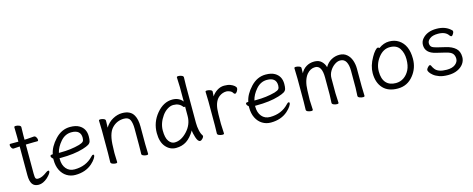

<svg xmlns="http://www.w3.org/2000/svg" viewBox="-35 -1359 4996 2026"><g transform="rotate(-15 2463.5 -345.5)"><path d="M183 -617 181 -528V-480L209 -481Q245 -483 285 -487H286Q299 -487 308.5 -472Q318 -457 318 -443Q318 -429 307 -429H268Q240 -429 220 -428L181 -427V-108Q181 -68 188 -57Q195 -46 214 -46Q256 -46 310 -87Q327 -100 337 -100Q347 -100 347 -90Q347 -69 302 -26Q252 18 204 18Q156 18 134.5 -14Q113 -46 113 -110V-424H108Q107 -424 47 -420H46Q33 -420 24 -435Q15 -450 15 -463.5Q15 -477 26 -477H113V-528L111 -635Q111 -645 129 -645Q147 -645 165 -637.5Q183 -630 183 -617Z M515 -252Q627 -252 722 -278Q758 -289 768.5 -302Q779 -315 779 -341Q779 -428 678 -428Q609 -428 559 -370.5Q509 -313 495 -252ZM420 -254 429 -255Q444 -334 515 -410Q586 -486 679 -486Q741 -486 778 -464Q845 -425 845 -340Q845 -306 839.5 -286Q834 -266 814 -253.5Q794 -241 749 -227Q649 -196 500 -196H487V-186Q487 -121 520.5 -81Q554 -41 611 -41Q737 -41 815 -125Q828 -140 838 -140Q848 -140 848 -129.5Q848 -119 833.5 -96Q819 -73 789 -46Q716 18 604 18Q553 18 511.5 -7.5Q470 -33 446 -81Q422 -129 422 -195V-209Q401 -225 401 -241Q401 -254 420 -254Z M1399 -105 1402 1Q1402 11 1384.5 11Q1367 11 1349 3.5Q1331 -4 1331 -16V-17Q1332 -25 1332 -44L1333 -115V-293Q1333 -352 1317 -387.5Q1301 -423 1251 -423Q1172 -423 1118.5 -365.5Q1065 -308 1063 -162Q1062 -129 1061 -105V-89Q1061 -59 1064 1Q1064 11 1046.5 11Q1029 11 1011 3.5Q993 -4 993 -17L995 -115V-364L992 -471Q992 -481 1009.5 -481Q1027 -481 1045 -473.5Q1063 -466 1063 -453V-439Q1061 -411 1061 -376Q1093 -429 1144.5 -457Q1196 -485 1247 -485Q1339 -485 1373 -422Q1399 -376 1399 -297Z M1908 -381Q1904 -377 1898.5 -377Q1893 -377 1889 -382Q1856 -428 1791 -428Q1760 -428 1727 -407.5Q1694 -387 1669 -352Q1615 -276 1615 -196Q1615 -116 1641.5 -79Q1668 -42 1705 -42Q1777 -42 1842.5 -113Q1908 -184 1908 -276ZM1976 -681 1974 -592V-185Q1974 -142 1983 -100.5Q1992 -59 2008 -39Q2010 -35 2010 -27.5Q2010 -20 1996 -4Q1982 12 1968 12Q1944 12 1927.5 -39.5Q1911 -91 1911 -118Q1868 -46 1819 -14Q1770 18 1704 18Q1638 18 1592.5 -35Q1547 -88 1547 -186Q1547 -304 1623 -395Q1699 -486 1796 -486Q1834 -486 1863 -471.5Q1892 -457 1908 -434V-593L1904 -699Q1904 -709 1922 -709Q1940 -709 1958 -701.5Q1976 -694 1976 -681Z M2158 -18 2160 -106V-367L2157 -474Q2157 -484 2175 -484Q2193 -484 2211.5 -476.5Q2230 -469 2230 -457.5Q2230 -446 2228.5 -434Q2227 -422 2227 -405Q2247 -438 2284 -462Q2321 -486 2362 -486Q2403 -486 2429 -476Q2455 -466 2471.5 -452Q2488 -438 2488 -424Q2488 -410 2476.5 -392Q2465 -374 2454.5 -374Q2444 -374 2438 -384Q2428 -403 2406.5 -412Q2385 -421 2370 -421Q2328 -421 2292 -395Q2240 -357 2230 -266Q2226 -230 2226 -106L2231 0Q2231 10 2213 10Q2195 10 2176.5 2.5Q2158 -5 2158 -18Z M2651 -252Q2763 -252 2858 -278Q2894 -289 2904.5 -302Q2915 -315 2915 -341Q2915 -428 2814 -428Q2745 -428 2695 -370.5Q2645 -313 2631 -252ZM2556 -254 2565 -255Q2580 -334 2651 -410Q2722 -486 2815 -486Q2877 -486 2914 -464Q2981 -425 2981 -340Q2981 -306 2975.5 -286Q2970 -266 2950 -253.5Q2930 -241 2885 -227Q2785 -196 2636 -196H2623V-186Q2623 -121 2656.5 -81Q2690 -41 2747 -41Q2873 -41 2951 -125Q2964 -140 2974 -140Q2984 -140 2984 -129.5Q2984 -119 2969.5 -96Q2955 -73 2925 -46Q2852 18 2740 18Q2689 18 2647.5 -7.5Q2606 -33 2582 -81Q2558 -129 2558 -195V-209Q2537 -225 2537 -241Q2537 -254 2556 -254Z M3693 -17 3697 -105V-293Q3697 -353 3677 -389.5Q3657 -426 3613 -426Q3583 -426 3551.5 -404Q3520 -382 3498.5 -346Q3477 -310 3477 -268V-105L3482 1Q3482 11 3464 11Q3446 11 3428 3.5Q3410 -4 3410 -17L3414 -105V-293Q3414 -426 3340 -426Q3288 -426 3249 -380Q3202 -322 3199 -210Q3197 -156 3196 -105L3201 1Q3201 11 3183 11Q3165 11 3146.5 3.5Q3128 -4 3128 -17L3130 -105V-356L3127 -472Q3127 -482 3145 -482Q3163 -482 3181.5 -474.5Q3200 -467 3200 -455.5Q3200 -444 3199.5 -430.5Q3199 -417 3199 -397Q3219 -438 3257.5 -462Q3296 -486 3346 -486Q3396 -486 3425 -458Q3454 -430 3463 -393Q3489 -439 3531 -462.5Q3573 -486 3620.5 -486Q3668 -486 3700.5 -458.5Q3733 -431 3748 -387.5Q3763 -344 3763 -297V-105L3766 1Q3766 11 3748 11Q3730 11 3711.5 3.5Q3693 -4 3693 -17Z M4122 -43Q4171 -43 4209.5 -69.5Q4248 -96 4271 -142Q4294 -188 4294 -258Q4294 -328 4261.5 -377Q4229 -426 4156 -426Q4083 -426 4030.5 -357.5Q3978 -289 3978 -207.5Q3978 -126 4015.5 -84.5Q4053 -43 4122 -43ZM4049 -445Q4104 -486 4164 -486Q4224 -486 4268 -457Q4361 -396 4361 -245Q4361 -143 4299 -66Q4233 18 4127.5 18Q4022 18 3966.5 -42.5Q3911 -103 3911 -207Q3911 -287 3961 -374Q3981 -410 4001 -432Q4021 -454 4031.5 -454Q4042 -454 4049 -445Z M4612 -242Q4500 -268 4500 -356Q4500 -395 4525 -424Q4578 -486 4681 -486Q4784 -486 4843 -423Q4845 -421 4845 -411Q4845 -401 4834.5 -385Q4824 -369 4815.5 -369Q4807 -369 4797 -382Q4765 -431 4683 -431Q4625 -431 4595 -408.5Q4565 -386 4565 -360Q4565 -334 4578.5 -320Q4592 -306 4633 -296L4729 -273Q4794 -258 4831.5 -224Q4869 -190 4869 -128Q4869 -88 4845.5 -55Q4822 -22 4779 -2Q4736 18 4677.5 18Q4619 18 4580.5 4Q4542 -10 4519 -29Q4496 -48 4486 -64Q4476 -80 4476 -90Q4476 -100 4490.5 -116.5Q4505 -133 4514 -133Q4523 -133 4526 -126Q4534 -106 4549 -86Q4582 -40 4677 -40Q4738 -40 4770.5 -66Q4803 -92 4803 -126.5Q4803 -161 4785 -183Q4767 -205 4712 -218Z"/></g></svg>

Font: LXGW WenKai Lite
Style: Regular
Weight: 400
Designer: LXGW / Fontworks Inc.
Foundry: LXGW / Fontworks Inc.
Version: Version 1.511; March 25, 2025